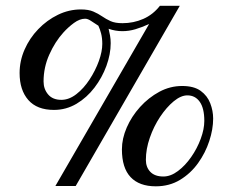

<svg xmlns="http://www.w3.org/2000/svg" viewBox="-20 -635 811 669"><path d="M722.7 -221.7Q722.7 -184.6 709.2 -143.6Q695.8 -102.5 670.2 -66.7Q644.5 -30.8 607.4 -8.3Q570.3 14.2 522.9 14.2Q465.3 14.2 435.1 -17.8Q404.8 -49.8 404.8 -114.7Q404.8 -151.9 421.6 -190.7Q438.5 -229.5 468 -262.2Q497.6 -294.9 535.2 -315.2Q572.8 -335.4 614.7 -335.4Q655.8 -335.4 679.2 -318.4Q702.6 -301.3 712.6 -275.1Q722.7 -249 722.7 -221.7ZM606.4 -614.7 243.7 13.2H172.9L499.5 -551.3Q473.6 -539.6 451.4 -533Q429.2 -526.4 406.2 -526.4Q382.3 -526.4 358.4 -534.7Q361.3 -523.4 363.5 -510.7Q365.7 -498 365.7 -484.4Q365.7 -446.3 350.8 -405.5Q335.9 -364.7 309.3 -329.8Q282.7 -294.9 246.6 -273.4Q210.4 -252 168 -252Q108.9 -252 78.6 -286.6Q48.3 -321.3 48.3 -380.4Q48.3 -422.9 65.7 -462.4Q83 -502 113.3 -533.4Q143.6 -564.9 181.9 -583.5Q220.2 -602.1 261.7 -602.1Q288.6 -602.1 305.4 -594.7Q322.3 -587.4 335.7 -578.1Q349.1 -568.8 365 -561.5Q380.9 -554.2 406.7 -554.2Q445.3 -554.2 479.2 -569.1Q513.2 -584 537.1 -614.7ZM691.9 -213.9Q691.9 -257.8 676 -280.3Q660.2 -302.7 632.8 -302.7Q610.4 -302.7 585.2 -282Q560.1 -261.2 537.8 -227.8Q515.6 -194.3 502 -155Q488.3 -115.7 488.3 -78.1Q488.3 -52.2 503.9 -36.1Q519.5 -20 549.3 -20Q574.7 -20 600.1 -39.1Q625.5 -58.1 646.2 -87.9Q667 -117.7 679.4 -151.4Q691.9 -185.1 691.9 -213.9ZM336.4 -481.9Q336.4 -502.4 332.3 -518.3Q328.1 -534.2 322.8 -545.4Q310.1 -553.2 298.1 -561.5Q286.1 -569.8 276.9 -569.8Q257.8 -569.8 237.5 -554.9Q217.3 -540 200.7 -521.5Q171.9 -489.7 151.9 -445.1Q131.8 -400.4 131.8 -351.1Q131.8 -324.7 147.7 -305.9Q163.6 -287.1 193.8 -287.1Q220.7 -287.1 246.3 -307.1Q272 -327.1 292.2 -358.2Q312.5 -389.2 324.5 -422.4Q336.4 -455.6 336.4 -481.9Z"/></svg>

Font: Scheherazade New SemiBold
Style: Regular
Weight: 600
Designer: SIL International
Foundry: SIL International
Version: Version 4.000